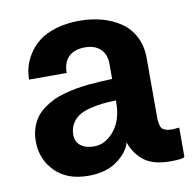

<svg xmlns="http://www.w3.org/2000/svg" viewBox="-66 -601 687 680"><g transform="rotate(-10 277.0 -261.0)"><path d="M494.1 12.2Q432.1 12.2 399.4 -13.2Q366.7 -38.6 352.1 -81.1Q343.3 -46.4 303.2 -17.1Q263.2 12.2 199.2 12.2Q122.6 12.2 79.3 -32Q36.1 -76.2 36.1 -140.1Q36.1 -166 43.2 -187.7Q50.3 -209.5 62 -225.3Q73.7 -241.2 91.3 -253.9Q108.9 -266.6 126.7 -275.1Q144.5 -283.7 168 -290Q191.4 -296.4 210.7 -299.8Q230 -303.2 253.9 -305.7Q277.8 -308.1 293.2 -308.8Q308.6 -309.6 328.1 -310.5Q336.9 -311 340.8 -311V-363.8Q340.8 -400.4 320.3 -419.2Q299.8 -438 265.1 -438Q227.5 -438 206.8 -418.2Q186 -398.4 186 -359.9H50.8Q50.8 -382.3 56.6 -404.5Q62.5 -426.8 77.6 -450.7Q92.8 -474.6 115.7 -492.7Q138.7 -510.7 176.5 -522.5Q214.4 -534.2 262.2 -534.2Q305.7 -534.2 343.3 -523.7Q380.9 -513.2 410.4 -492.9Q439.9 -472.7 457 -439.2Q474.1 -405.8 474.1 -362.8V-151.9Q474.1 -118.7 483.9 -108.4Q493.7 -98.1 520 -98.1L544.9 -100.1V4.9Q541 12.2 494.1 12.2ZM236.8 -86.9Q278.3 -86.9 309.6 -125.5Q340.8 -164.1 340.8 -228V-233.9Q312.5 -232.9 291.3 -230.7Q270 -228.5 246.1 -222.4Q222.2 -216.3 206.8 -206.5Q191.4 -196.8 181.2 -179.9Q170.9 -163.1 170.9 -140.1Q170.9 -114.7 188.7 -100.8Q206.5 -86.9 236.8 -86.9Z"/></g></svg>

Font: Standard
Style: Bold
Weight: 400
Designer: Bryce Wilner
Version: Version 2.000;PS 2.0;hotconv 16.6.51;makeotf.lib2.5.65220 DE